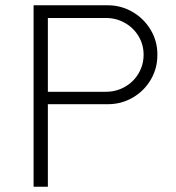

<svg xmlns="http://www.w3.org/2000/svg" viewBox="-20 -706 664 726"><path d="M575 -501V-497Q575 -447 550 -404.5Q525 -362 482 -337Q439 -312 388 -312H161V0H107V-686H388Q438 -686 481 -661Q524 -636 549.5 -593.5Q575 -551 575 -501ZM161 -638V-359H381Q419 -359 452 -377.5Q485 -396 504 -428.5Q523 -461 523 -499Q523 -537 504 -569Q485 -601 452 -619.5Q419 -638 381 -638Z"/></svg>

Font: Chivo Thin
Style: Regular
Weight: 100
Designer: Hector Gatti
Foundry: Omnibus-Type
Version: Version 1.007